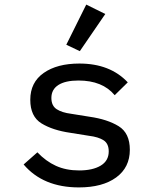

<svg xmlns="http://www.w3.org/2000/svg" viewBox="-20 -805 680 837"><path d="M83 -88 143 -141Q180 -102 224 -82Q268 -62 325 -62Q384 -62 419 -83Q454 -104 454 -145Q454 -179 431.5 -193.5Q409 -208 368 -213L287 -226Q210 -237 161 -267Q112 -297 112 -370Q112 -446 170.5 -487Q229 -528 326 -528Q460 -528 537 -446L480 -390Q427 -454 322 -454Q265 -454 234.5 -434.5Q204 -415 204 -378Q204 -344 227 -329Q250 -314 290 -309L371 -296Q448 -285 497 -255Q546 -225 546 -152Q546 -75 486.5 -31.5Q427 12 324 12Q168 12 83 -88ZM328 -582 269 -610 356 -785 439 -744Z"/></svg>

Font: Writer
Style: Regular
Weight: 400
Monospace: yes
Designer: Mike Abbink, Paul van der Laan, Pieter van Rosmalen
Foundry: Bold Monday
Version: Version 2.001 2020